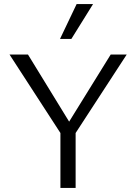

<svg xmlns="http://www.w3.org/2000/svg" viewBox="-20 -927 672 947"><path d="M278 -271 27 -658H118L321 -327L526 -658H605L353 -271V0H278ZM358 -907H439L332 -735H276Z"/></svg>

Font: LXGW Bright GB
Style: Regular
Weight: 400
Designer: Christian Thalmann (Catharsis Fonts)
Foundry: LXGW / Christian Thalmann (Catharsis Fonts) / Fontworks Inc.
Version: Version 5.510